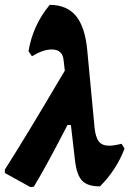

<svg xmlns="http://www.w3.org/2000/svg" viewBox="-35 -757 542 788"><path d="M476 -147Q460 -104 433.5 -63.5Q407 -23 375 8Q325 8 302.5 -15Q280 -38 273 -97L256 -244H242Q156 -77 104 9L90 11L-15 -47V-61Q77 -206 203 -420L231 -467L226 -510Q222 -554 177 -554Q142 -554 96 -526L82 -547Q100 -654 169 -737Q239 -737 276.5 -692Q314 -647 323 -552L353 -234Q357 -194 370.5 -176.5Q384 -159 413 -159Q432 -159 464 -167Z"/></svg>

Font: Alegreya Black
Style: Italic
Weight: 900
Italic angle: -7°
Designer: Juan Pablo del Peral
Foundry: Huerta Tipografica
Version: Version 2.007; ttfautohint (v1.6)